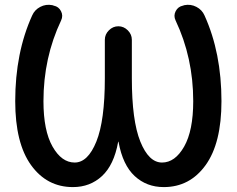

<svg xmlns="http://www.w3.org/2000/svg" viewBox="-20 -752 964 782"><path d="M277 10Q171 10 106.5 -79.5Q42 -169 42 -340Q42 -537 111 -689Q121 -712 144 -724Q167 -736 193 -731L199 -729Q219 -725 228.5 -706.5Q238 -688 229 -669Q157 -517 157 -340Q157 -220 194 -155Q231 -90 284 -90Q338 -90 372.5 -175.5Q407 -261 407 -433V-590Q407 -612 423.5 -628.5Q440 -645 462 -645Q484 -645 500.5 -628.5Q517 -612 517 -590V-433Q517 -261 551.5 -175.5Q586 -90 640 -90Q693 -90 730 -155Q767 -220 767 -340Q767 -517 695 -669Q686 -688 695.5 -706.5Q705 -725 725 -729L731 -731Q757 -736 780 -724Q803 -712 813 -689Q882 -537 882 -340Q882 -169 817.5 -79.5Q753 10 647 10Q577 10 528.5 -35Q480 -80 463 -173Q463 -175 462 -175Q461 -175 461 -173Q444 -80 395.5 -35Q347 10 277 10Z"/></svg>

Font: Rounded Mplus 1c Medium
Style: Regular
Weight: 500
Version: Version 1.059.20150529